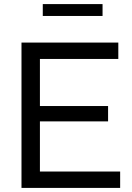

<svg xmlns="http://www.w3.org/2000/svg" viewBox="-20 -918 645 938"><path d="M567 -80V0H85V-710H558V-630H175V-400H508V-325H175V-80ZM189 -840V-898H481V-840Z"/></svg>

Font: Raleway Thin Medium
Style: Regular
Weight: 500
Version: Version 4.026